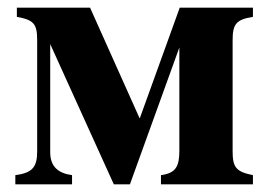

<svg xmlns="http://www.w3.org/2000/svg" viewBox="-20 -481 697 501"><path d="M400 0H640V-24C595 -33 587 -45 587 -87V-376C587 -418 596 -430 640 -437V-461H449L345 -173H344L215 -461H24V-437C68 -429 77 -419 77 -376V-87C77 -46 66 -30 20 -24V0H168V-24C131 -29 111 -47 111 -84V-366L277 0H319L448 -357V-87C448 -46 438 -29 400 -24Z"/></svg>

Font: STIXGeneral
Style: Bold
Weight: 700
Designer: MicroPress Inc., with final additions and corrections provided by Coen Hoffman, Elsevier (retired)
Version: Version 1.1.0